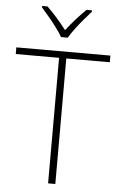

<svg xmlns="http://www.w3.org/2000/svg" viewBox="-62 -990 639 1033"><g transform="rotate(5 257.5 -474.0)"><path d="M277 0H238V-678H4V-714H512V-678H277ZM239 -790Q227 -811 206.5 -838.5Q186 -866 163.5 -893Q141 -920 123 -940V-948H152Q179 -922 207 -890Q235 -858 257 -829Q279 -858 307.5 -890Q336 -922 363 -948H392V-940Q374 -920 351 -893Q328 -866 307.5 -838.5Q287 -811 275 -790Z"/></g></svg>

Font: Noto Sans Gujarati UI ExtraLight
Style: Regular
Weight: 200
Designer: Jelle Bosma - Monotype Design Team, Universal Thirst
Foundry: Monotype Imaging Inc.
Version: Version 2.106; ttfautohint (v1.8.4.7-5d5b)